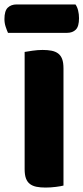

<svg xmlns="http://www.w3.org/2000/svg" viewBox="-46 -840 376 865"><path d="M-10 -692Q-15 -703 -20.5 -719.5Q-26 -736 -26 -754Q-26 -791 -11 -805.5Q4 -820 29 -820H294Q302 -809 306 -792.5Q310 -776 310 -758Q310 -721 295.5 -706.5Q281 -692 256 -692ZM240 -4Q229 -1 205.5 2Q182 5 159 5Q136 5 118.5 1.5Q101 -2 89 -11Q77 -20 71 -36Q65 -52 65 -78V-606Q76 -608 100 -611.5Q124 -615 146 -615Q169 -615 186.5 -611.5Q204 -608 216 -599Q228 -590 234 -574Q240 -558 240 -532Z"/></svg>

Font: Baloo Bhaina
Style: Regular
Weight: 400
Designer: Manish Minz, Shuchita Grover and Ek Type
Foundry: Ek Type
Version: Version 1.443;PS 1.000;hotconv 16.6.51;makeotf.lib2.5.65220;